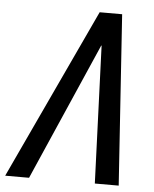

<svg xmlns="http://www.w3.org/2000/svg" viewBox="-73 -755 640 798"><g transform="rotate(5 247.5 -355.5)"><path d="M330.6 -573.2 329.1 -573.7 78.1 0H-21.5L310.5 -710.9H404.3L452.1 0H352.5Z"/></g></svg>

Font: RobotoCondensed-Italic
Style: Italic
Weight: 400
Designer: Google
Version: Version 1.200311; 2013